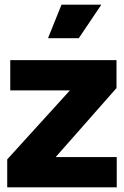

<svg xmlns="http://www.w3.org/2000/svg" viewBox="-20 -804 532 824"><path d="M11 -120 280 -416H24V-546H480V-426L219 -130H481V0H11ZM244 -784H415L318 -640H186Z"/></svg>

Font: Eudoxus Sans ExtraBold
Style: Regular
Weight: 800
Designer: Stijn de Vries
Foundry: tokotype
Version: Version 2.005